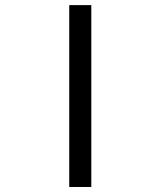

<svg xmlns="http://www.w3.org/2000/svg" viewBox="-20 -745 640 765"><path d="M255.9 0V-724.6H343.8V0Z"/></svg>

Font: Cousine
Style: Regular
Weight: 400
Monospace: yes
Designer: Steve Matteson
Foundry: Monotype Imaging Inc.
Version: Version 1.21